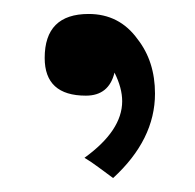

<svg xmlns="http://www.w3.org/2000/svg" viewBox="-20 -706 279 275"><path d="M142 -451Q131 -459 121 -466.5Q111 -474 101 -480Q155 -519 155 -561Q155 -580 144 -602Q136 -569 103 -569Q44 -569 44 -623Q44 -686 107 -686Q151 -686 177 -650Q202 -618 202 -572Q202 -506 142 -451Z"/></svg>

Font: Ekushey Lal Sabuj Normal
Style: Regular
Weight: 400
Designer: Al Mamun Sumon
Foundry: Al Mamun Sumon
Version: Version 1.0